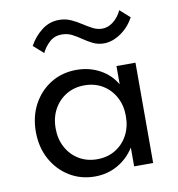

<svg xmlns="http://www.w3.org/2000/svg" viewBox="-88 -870 896 965"><g transform="rotate(-10 360.5 -387.0)"><path d="M319.5 16Q383 16 435.5 -13.5Q488 -43 521.5 -96V0H618.5V-512H521.5V-418.5Q492 -470 438.2 -499Q384.5 -528 319.5 -528Q246 -528 188.5 -492.5Q131 -457 98 -395.8Q65 -334.5 65 -256.5Q65 -177.5 98.8 -116Q132.5 -54.5 190.2 -19.2Q248 16 319.5 16ZM345.5 -67.5Q293.5 -67.5 253 -91.8Q212.5 -116 189.2 -158.8Q166 -201.5 166 -256Q166 -311 189.2 -353.5Q212.5 -396 253 -420.2Q293.5 -444.5 345.5 -444.5Q398 -444.5 438.2 -420.2Q478.5 -396 501.5 -353.5Q524.5 -311 524.5 -256Q524.5 -201 501.5 -158.5Q478.5 -116 438.2 -91.8Q398 -67.5 345.5 -67.5ZM480.5 -635Q522.5 -635 565.5 -663.8Q608.5 -692.5 634.5 -741L584 -786Q568.5 -752.5 541.8 -731Q515 -709.5 484 -709.5Q459.5 -709.5 436 -721.8Q412.5 -734 388.2 -750Q364 -766 336.8 -778.2Q309.5 -790.5 276.5 -790.5Q227.5 -790.5 188 -759.8Q148.5 -729 124.5 -684.5L175.5 -639.5Q189.5 -669 214.8 -692.5Q240 -716 278 -716Q306.5 -716 330.2 -703.8Q354 -691.5 377 -675.5Q400 -659.5 425 -647.2Q450 -635 480.5 -635Z"/></g></svg>

Font: Spartan Medium
Style: Regular
Weight: 500
Designer: Matt Bailey, Mirko Velimirovic
Foundry: Matt Bailey
Version: Version 1.003; ttfautohint (v1.8.3)